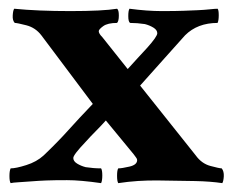

<svg xmlns="http://www.w3.org/2000/svg" viewBox="-20 -409 525 433"><path d="M12 -389.3Q65.3 -384 138.7 -384Q212 -384 244 -389.3Q248 -386.7 248 -374Q248 -361.3 244 -357.3Q222.7 -357.3 212.7 -350Q202.7 -342.7 202.7 -338.7Q202.7 -333.3 210.7 -325.3L268 -253.3Q277.3 -264 289.3 -276.7Q301.3 -289.3 312 -301.3Q334.7 -326.7 334.7 -334Q334.7 -341.3 326 -346.7Q317.3 -352 306.7 -354.7Q289.3 -357.3 273.3 -357.3Q269.3 -360 269.3 -372.7Q269.3 -385.3 272 -389.3Q312 -384 344.7 -384Q377.3 -384 394 -384.7Q410.7 -385.3 426 -386Q441.3 -386.7 453.3 -388Q465.3 -389.3 470.7 -389.3Q473.3 -386.7 473.3 -374.7Q473.3 -362.7 470.7 -357.3Q425.3 -357.3 397.3 -329.3Q374.7 -304 352 -278.7Q329.3 -253.3 296 -216L421.3 -58.7Q434.7 -40 454.7 -34.7Q474.7 -29.3 480 -29.3Q485.3 -22.7 484.7 -11.3Q484 0 481.3 4Q454.7 0 420 -0.7Q385.3 -1.3 338 -2Q290.7 -2.7 246.7 4Q244 0 244 -12.7Q244 -25.3 246.7 -29.3Q254.7 -29.3 272 -33.3Q289.3 -37.3 289.3 -48Q289.3 -50.7 286.7 -54Q284 -57.3 281.3 -61.3L218.7 -137.3Q209.3 -126.7 196.7 -114Q184 -101.3 173.3 -89.3Q145.3 -60 145.3 -52.7Q145.3 -45.3 154 -40Q162.7 -34.7 173.3 -32Q190.7 -29.3 208 -29.3Q210.7 -25.3 210.7 -13.3Q210.7 -1.3 208 4Q161.3 -2.7 131.3 -2.7Q101.3 -2.7 84 -2Q66.7 -1.3 50.7 0Q34.7 1.3 22 2Q9.3 2.7 4 4Q1.3 0 1.3 -12Q1.3 -24 4 -29.3Q16 -29.3 39.3 -36.7Q62.7 -44 78.7 -58.7Q110.7 -89.3 134 -115.3Q157.3 -141.3 189.3 -174.7L73.3 -329.3Q60 -346.7 39.3 -352Q18.7 -357.3 13.3 -357.3Q8 -362.7 8.7 -374Q9.3 -385.3 12 -389.3Z"/></svg>

Font: Ramaraja
Style: Regular
Weight: 400
Designer: Appaji Ambarisha Darbha
Foundry: Andhrapradesh Society for Knowledge Networks
Version: Version 1.0.4; ttfautohint (v1.2.25-373a) -l 7 -r 28 -G 50 -